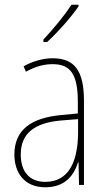

<svg xmlns="http://www.w3.org/2000/svg" viewBox="-20 -784 450 814"><path d="M313 -757V-764H283C251 -715 209 -665 164 -616V-606H180C223 -645 280 -709 313 -757ZM203 -537C162 -537 118 -524 80 -503L90 -480C133 -504 170 -512 203 -512C278 -512 310 -471 310 -351V-303L237 -296C113 -284 41 -234 41 -129C41 -53 82 10 172 10C258 10 294 -43 311 -96H313L315 0H336V-356C336 -486 295 -537 203 -537ZM237 -273 311 -279V-220C310 -98 271 -13 172 -13C106 -13 68 -55 68 -129C68 -219 127 -263 237 -273Z"/></svg>

Font: Noto Sans Thai Looped Condensed Thin
Style: Regular
Weight: 100
Width: 3
Designer: Sasikarn Vongin, Ben Mitchell
Foundry: The Fontpad Ltd
Version: Version 1.001